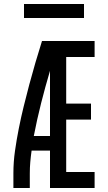

<svg xmlns="http://www.w3.org/2000/svg" viewBox="-20 -940 540 960"><path d="M47 0V-74Q47 -130 55 -186Q63 -242 74 -297.5Q85 -353 98.5 -408Q112 -463 126.5 -517.5Q141 -572 157 -626.5Q173 -681 190 -735H453V-655H311V-422H435V-342H311V-80H453V0H230V-187H138Q134 -159 131.5 -130.5Q129 -102 129 -73V0ZM149 -260H230V-586Q206 -505 185.5 -424Q165 -343 149 -260ZM100 -850V-920H400V-850Z"/></svg>

Font: Iosevka Term Curly Medium
Style: Regular
Weight: 500
Designer: Belleve Invis
Foundry: Belleve Invis
Version: Version 32.3.0